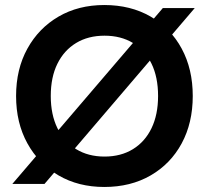

<svg xmlns="http://www.w3.org/2000/svg" viewBox="-20 -732 824 764"><path d="M29 0 628 -700H755L157 0ZM395 12Q292 12 213 -34Q134 -80 89 -161.5Q44 -243 44 -350Q44 -457 89 -538.5Q134 -620 213 -666Q292 -712 395 -712Q500 -712 579.5 -666Q659 -620 703 -538.5Q747 -457 747 -350Q747 -243 703 -161.5Q659 -80 579.5 -34Q500 12 395 12ZM396 -109Q461 -109 509 -138.5Q557 -168 583 -222Q609 -276 609 -350Q609 -425 583 -478.5Q557 -532 509 -561Q461 -590 396 -590Q331 -590 283 -561Q235 -532 208.5 -478.5Q182 -425 182 -350Q182 -276 208.5 -222Q235 -168 283 -138.5Q331 -109 396 -109Z"/></svg>

Font: DM Sans 24pt
Style: Bold
Weight: 700
Designer: Colophon Foundry, Jonny Pinhorn
Foundry: Colophon Foundry
Version: Version 4.004;gftools[0.9.30]